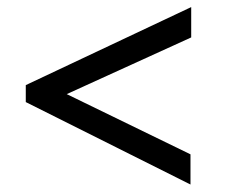

<svg xmlns="http://www.w3.org/2000/svg" viewBox="-20 -543 653 531"><path d="M506.8 -32.7 51.3 -260.7V-307.6L508.8 -523.4V-439.5L164.6 -282.7L506.8 -116.2Z"/></svg>

Font: Muli
Style: Regular
Weight: 400
Designer: Vernon Adams
Foundry: newtypography
Version: Version 2; ttfautohint (v1.00rc1.6-4cba) -l 8 -r 50 -G 200 -